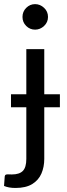

<svg xmlns="http://www.w3.org/2000/svg" viewBox="-38 -750 334 952"><path d="M38.5 182Q5.5 182 -18 172L-14.5 124.5Q-13.5 118.5 -10 116.5Q-6.5 114.5 1 114.5L20.5 115Q58 115 75.2 97.5Q92.5 80 92.5 38V-218H16.5V-282.5H92.5V-506.5H181.5V-282.5H259V-218H181.5V38Q181.5 77.5 167.5 110.2Q153.5 143 122 162.5Q90.5 182 38.5 182ZM136 -603Q110.5 -603 92 -621.2Q73.5 -639.5 73.5 -666Q73.5 -692.5 92 -711Q110.5 -729.5 136 -729.5Q161 -729.5 180.5 -711.2Q200 -693 200 -666Q200 -639.5 180.5 -621.2Q161 -603 136 -603Z"/></svg>

Font: Verano Sans
Style: Regular
Weight: 400
Designer: Lukasz Dziedzic with Adam Twardoch and Botio Nikoltchev
Foundry: tyPoland Lukasz Dziedzic
Version: Version 3.001;December 28, 2019;FontCreator 12.0.0.2547 64-b